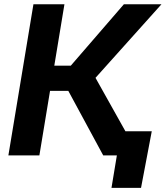

<svg xmlns="http://www.w3.org/2000/svg" viewBox="-20 -748 797 924"><path d="M20.3 0 140.9 -727.5H290.1L241.3 -432H320.7L576.2 -727.5H757.1L439.6 -373.4L648.7 0H476.8L308.8 -310.6H220.8L169.5 0ZM516.5 156.2 542.4 0H500.3L519.5 -116.4H710.4L658.7 156.2Z"/></svg>

Font: Adwaita Sans
Style: Italic
Weight: 400
Italic angle: -9.39999°
Designer: Rasmus Andersson
Foundry: rsms
Version: Version 4.001;git-9221beed3